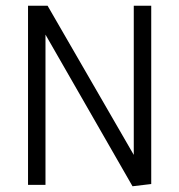

<svg xmlns="http://www.w3.org/2000/svg" viewBox="-20 -647 627 672"><path d="M443.8 4.9 129.9 -542 139.2 -544.9V0H78.1V-627H146.5L458 -87.9L448.2 -85V-627H509.3V-2.9Z"/></svg>

Font: Anaheim
Style: Regular
Weight: 400
Designer: Vernon Adams
Foundry: Vernon Adams
Version: Version 2.001